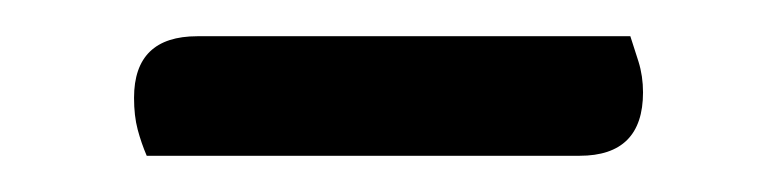

<svg xmlns="http://www.w3.org/2000/svg" viewBox="-20 -314 429 106"><path d="M61 -228Q58 -235 56 -242.5Q54 -250 54 -260Q54 -294 89 -294H328Q330 -288 332.5 -280Q335 -272 335 -263Q335 -228 300 -228Z"/></svg>

Font: Baloo Da 2
Style: Regular
Weight: 400
Designer: Noopur Datye, Sulekha Rajkumar and Ek Type
Foundry: Ek Type
Version: Version 1.640;hotconv 1.0.111;makeotfexe 2.5.65597; ttfautoh